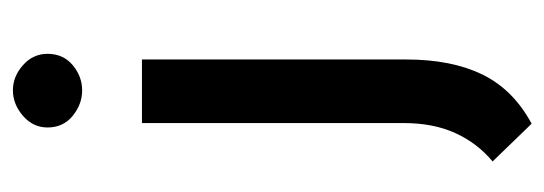

<svg xmlns="http://www.w3.org/2000/svg" viewBox="-300 -364 864 305"><g transform="rotate(-90 132.5 -211.0)"><path d="M89 201 29 139Q58 115 74 80Q90 45 90 -2V-418H191V2Q191 74 167 123Q143 172 89 201ZM83 -568Q83 -591 101.5 -607Q120 -623 142 -623Q164 -623 182 -607Q200 -591 200 -568Q200 -543 182 -528Q164 -513 142 -513Q120 -513 101.5 -528Q83 -543 83 -568Z"/></g></svg>

Font: Reem Kufi Ink
Style: Regular
Weight: 400
Designer: Khaled Hosny
Version: Version 1.7